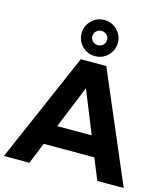

<svg xmlns="http://www.w3.org/2000/svg" viewBox="-140 -1079 1040 1186"><g transform="rotate(15 380.0 -486.0)"><path d="M594 0 539 -136H215L160 0H-3L301 -700H464L763 0ZM267 -263H488L378 -535ZM496 -857Q496 -809 462 -775Q428 -741 380 -741Q332 -741 298 -775Q264 -809 264 -857Q264 -904 298 -938Q332 -972 380 -972Q428 -972 462 -938Q496 -904 496 -857ZM333 -857Q333 -838 346.5 -824.5Q360 -811 380 -811Q400 -811 413.5 -824.5Q427 -838 427 -857Q427 -876 413.5 -889Q400 -902 380 -902Q360 -902 346.5 -889Q333 -876 333 -857Z"/></g></svg>

Font: Montserrat SemiBold
Style: Regular
Weight: 600
Designer: Julieta Ulanovsky
Foundry: Julieta Ulanovsky
Version: Version 6.001